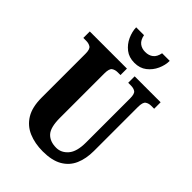

<svg xmlns="http://www.w3.org/2000/svg" viewBox="-268 -1050 1177 1177"><g transform="rotate(45 321.0 -461.5)"><path d="M330 10Q261 10 207 -13Q153 -36 122.5 -86Q92 -136 92 -218V-599Q92 -638 76.5 -648Q61 -658 39 -658H14V-714H336V-658H312Q290 -658 274.5 -647.5Q259 -637 259 -595V-210Q259 -127 288.5 -95.5Q318 -64 372 -64Q416 -64 447.5 -100.5Q479 -137 479 -216V-599Q479 -638 464.5 -648Q450 -658 427 -658H403V-714H628V-658H603Q581 -658 565.5 -647.5Q550 -637 550 -595V-214Q550 -147 528 -96.5Q506 -46 457.5 -18Q409 10 330 10ZM343 -771Q296 -771 264 -796Q232 -821 215 -858.5Q198 -896 197 -933H265Q272 -897 292.5 -881Q313 -865 343 -865Q374 -865 394.5 -881Q415 -897 422 -933H488Q488 -896 471 -858.5Q454 -821 422 -796Q390 -771 343 -771Z"/></g></svg>

Font: Noto Serif Armenian ExtraCondensed Black
Style: Regular
Weight: 900
Width: 2
Designer: Monotype Design Team
Foundry: Monotype Imaging Inc.
Version: Version 2.008; ttfautohint (v1.8.4.7-5d5b)